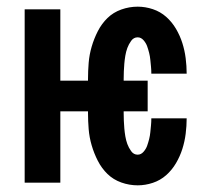

<svg xmlns="http://www.w3.org/2000/svg" viewBox="-20 -548 640 576"><path d="M393 8Q368 8 344 -0.5Q320 -9 302.5 -26Q285 -43 273.5 -65.5Q262 -88 255 -112Q248 -136 246 -160.5Q244 -185 244 -210V-214H161V0H54V-520H161V-306H244V-310Q244 -335 246 -359.5Q248 -384 255 -408Q262 -432 273.5 -454.5Q285 -477 302.5 -494Q320 -511 344 -519.5Q368 -528 393 -528Q416 -528 438.5 -520.5Q461 -513 478.5 -497.5Q496 -482 508 -461.5Q520 -441 527 -419Q534 -397 537 -373.5Q540 -350 540 -327H434Q434 -338 433 -348Q432 -358 431 -368.5Q430 -379 427.5 -389Q425 -399 421.5 -409Q418 -419 410.5 -427.5Q403 -436 393 -436Q381 -436 373.5 -425.5Q366 -415 362 -404Q358 -393 356 -381Q354 -369 353 -357.5Q352 -346 351.5 -334Q351 -322 351 -310V-306H423V-214H351V-210Q351 -198 351.5 -186Q352 -174 353 -162.5Q354 -151 356 -139Q358 -127 362 -116Q366 -105 373.5 -94.5Q381 -84 393 -84Q403 -84 410.5 -92.5Q418 -101 421.5 -111Q425 -121 427.5 -131Q430 -141 431 -151.5Q432 -162 433 -172Q434 -182 434 -193H540Q540 -170 537 -146.5Q534 -123 527 -101Q520 -79 508 -58.5Q496 -38 478.5 -22.5Q461 -7 438.5 0.5Q416 8 393 8Z"/></svg>

Font: Iosevka Custom SmBdEx
Style: Regular
Weight: 600
Width: 7
Monospace: yes
Designer: Belleve Invis
Foundry: Belleve Invis
Version: Version 11.2.4; ttfautohint (v1.8.4)